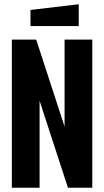

<svg xmlns="http://www.w3.org/2000/svg" viewBox="-20 -887 492 907"><path d="M36 0V-700H151L285 -289V-700H416V0H301L167 -411V0ZM124 -764V-840L352 -867V-764Z"/></svg>

Font: Tektur Condensed SemiBold
Style: Regular
Weight: 600
Width: 3
Designer: Adam Jagosz
Foundry: Adam Jagosz
Version: Version 1.005;gftools[0.9.30]